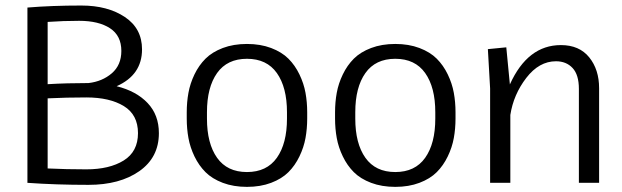

<svg xmlns="http://www.w3.org/2000/svg" viewBox="-20 -678 2307 712"><path d="M412.5 -358.3Q485.8 -340 527.5 -295.8Q569.2 -251.7 569.2 -184.2Q569.2 -94.2 496.7 -43.3Q424.2 7.5 308.3 7.5Q186.7 7.5 81.7 0V-650Q171.7 -657.5 281.7 -657.5Q379.2 -657.5 442.9 -615Q506.7 -572.5 506.7 -495Q506.7 -400 412.5 -358.3ZM308.3 -370Q359.2 -375.8 394.6 -406.2Q430 -436.7 430 -489.2Q430 -545.8 387.9 -573.3Q345.8 -600.8 273.3 -600.8Q215 -600.8 156.7 -596.7V-365.8Q227.5 -370 308.3 -370ZM156.7 -53.3Q226.7 -50 300 -50Q385.8 -50 438.8 -82.9Q491.7 -115.8 491.7 -184.2Q491.7 -252.5 439.2 -284.6Q386.7 -316.7 300 -316.7Q226.7 -316.7 156.7 -313.3Z M672.5 -238.3V-261.7Q672.5 -299.2 678.8 -333.8Q685 -368.3 701.2 -402.1Q717.5 -435.8 742.1 -460.4Q766.7 -485 806.2 -500Q845.8 -515 895.8 -515Q945.8 -515 985.4 -500Q1025 -485 1049.6 -460.4Q1074.2 -435.8 1090.4 -402.1Q1106.7 -368.3 1112.9 -333.8Q1119.2 -299.2 1119.2 -261.7V-238.3Q1119.2 -200.8 1112.9 -166.2Q1106.7 -131.7 1090.4 -97.9Q1074.2 -64.2 1049.6 -39.6Q1025 -15 985.4 0Q945.8 15 895.8 15Q845.8 15 806.2 0Q766.7 -15 742.1 -39.6Q717.5 -64.2 701.2 -97.9Q685 -131.7 678.8 -166.2Q672.5 -200.8 672.5 -238.3ZM1044.2 -238.3V-261.7Q1044.2 -354.2 1006.7 -407.1Q969.2 -460 895.8 -460Q822.5 -460 785 -407.1Q747.5 -354.2 747.5 -261.7V-238.3Q747.5 -145.8 785 -92.9Q822.5 -40 895.8 -40Q969.2 -40 1006.7 -92.9Q1044.2 -145.8 1044.2 -238.3Z M1222.5 -238.3V-261.7Q1222.5 -299.2 1228.8 -333.8Q1235 -368.3 1251.3 -402.1Q1267.5 -435.8 1292.1 -460.4Q1316.7 -485 1356.2 -500Q1395.8 -515 1445.8 -515Q1495.8 -515 1535.4 -500Q1575 -485 1599.6 -460.4Q1624.2 -435.8 1640.4 -402.1Q1656.7 -368.3 1662.9 -333.8Q1669.2 -299.2 1669.2 -261.7V-238.3Q1669.2 -200.8 1662.9 -166.2Q1656.7 -131.7 1640.4 -97.9Q1624.2 -64.2 1599.6 -39.6Q1575 -15 1535.4 0Q1495.8 15 1445.8 15Q1395.8 15 1356.2 0Q1316.7 -15 1292.1 -39.6Q1267.5 -64.2 1251.3 -97.9Q1235 -131.7 1228.8 -166.2Q1222.5 -200.8 1222.5 -238.3ZM1594.2 -238.3V-261.7Q1594.2 -354.2 1556.7 -407.1Q1519.2 -460 1445.8 -460Q1372.5 -460 1335 -407.1Q1297.5 -354.2 1297.5 -261.7V-238.3Q1297.5 -145.8 1335 -92.9Q1372.5 -40 1445.8 -40Q1519.2 -40 1556.7 -92.9Q1594.2 -145.8 1594.2 -238.3Z M1797.5 0V-350L1789.2 -495.8L1857.5 -502.5L1870.8 -365Q1936.7 -510.8 2060 -510.8Q2128.3 -510.8 2165 -465.4Q2201.7 -420 2201.7 -350.8V0H2126.7V-348.3Q2126.7 -400.8 2103.3 -425.8Q2080 -450.8 2041.7 -450.8Q1979.2 -450.8 1931.7 -389.2Q1884.2 -327.5 1872.5 -251.7V0Z"/></svg>

Font: Boon
Style: Regular
Weight: 400
Designer: Sungsit Sawaiwan
Foundry: FontUni
Version: Version 3.0